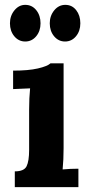

<svg xmlns="http://www.w3.org/2000/svg" viewBox="-20 -771 367 791"><path d="M147 -675Q147 -643 129 -621.5Q111 -600 84 -600Q57 -600 39 -621.5Q21 -643 21 -675Q21 -706 39.5 -728.5Q58 -751 84 -751Q112 -751 129.5 -729Q147 -707 147 -675ZM311 -675Q311 -643 293 -621.5Q275 -600 248 -600Q221 -600 203 -621.5Q185 -643 185 -675Q185 -706 203.5 -728.5Q222 -751 249 -751Q277 -751 294 -729Q311 -707 311 -675ZM238 -73Q270 -76 303 -76V0H41V-65Q79 -65 89.5 -86Q100 -107 100 -154V-320Q100 -367 104 -407L34 -404V-480Q97 -480 136 -489Q175 -498 188 -510H242V-161Q242 -113 238 -73Z"/></svg>

Font: Sumana
Style: Bold
Weight: 700
Designer: Cyreal, Alexei Vanyashin (Devanagari), Olga Karpushina (Latin)
Foundry: Cyreal
Version: Version 1.015;PS 001.015;hotconv 1.0.70;makeotf.lib2.5.58329